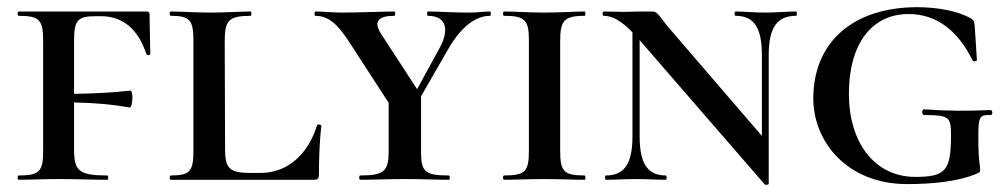

<svg xmlns="http://www.w3.org/2000/svg" viewBox="-20 -500 2803 534"><path d="M396 -460C396 -465 394 -468 387 -468H32C28 -468 28 -456 32 -456C90 -456 100 -444 100 -387V-81C100 -23 90 -12 32 -12C28 -12 28 0 32 0C64 0 102 -2 143 -2C193 -2 240 0 278 0C282 0 282 -12 278 -12C199 -12 186 -25 186 -85V-215C242 -214 290 -210 340 -201C349 -199 352 -249 342 -248C291 -242 242 -240 186 -239V-386C186 -443 195 -455 246 -455H260C322 -455 364 -419 387 -350C388 -346 398 -346 398 -350C398 -375 396 -427 396 -460Z M605 -386C605 -443 616 -456 677 -456C680 -456 680 -468 677 -468C647 -468 608 -465 565 -465C524 -465 486 -468 455 -468C451 -468 451 -456 455 -456C508 -456 518 -444 518 -387V-81C518 -23 508 -12 455 -12C451 -12 451 0 455 0H852C864 0 867 -4 867 -15C867 -58 869 -115 874 -150C874 -154 863 -155 862 -152C837 -71 780 -19 705 -19H676C617 -19 606 -33 606 -85Z M1343 -468C1322 -468 1310 -465 1286 -465C1232 -465 1207 -468 1170 -468C1167 -468 1167 -456 1170 -456C1222 -456 1230 -417 1203 -367L1140 -252L1041 -404C1015 -443 1036 -456 1077 -456C1080 -456 1080 -468 1077 -468C1046 -468 978 -465 930 -465C912 -465 875 -468 857 -468C854 -468 854 -456 857 -456C891 -456 917 -436 950 -385L1061 -214V-81C1061 -23 1048 -12 982 -12C978 -12 978 0 982 0C1016 0 1061 -2 1105 -2C1154 -2 1194 0 1228 0C1232 0 1232 -12 1228 -12C1160 -12 1151 -23 1151 -81V-232L1228 -366C1262 -424 1302 -456 1343 -456C1346 -456 1346 -468 1343 -468Z M1538 -81V-385C1538 -442 1548 -456 1606 -456C1609 -456 1609 -468 1606 -468C1577 -468 1538 -465 1493 -465C1452 -465 1412 -468 1382 -468C1378 -468 1378 -456 1382 -456C1441 -456 1451 -444 1451 -387V-81C1451 -23 1441 -12 1382 -12C1378 -12 1378 0 1382 0C1412 0 1452 -2 1493 -2C1538 -2 1575 0 1606 0C1609 0 1609 -12 1606 -12C1548 -12 1538 -23 1538 -81Z M2194 -468C2169 -468 2137 -465 2108 -465C2076 -465 2050 -468 2026 -468C2022 -468 2022 -456 2026 -456C2077 -456 2099 -423 2099 -347V-122L1846 -416C1815 -451 1811 -468 1794 -468C1731 -468 1735 -467 1715 -467C1699 -467 1678 -468 1659 -468C1655 -468 1655 -456 1659 -456C1683 -456 1707 -443 1739 -410V-121C1739 -45 1717 -12 1665 -12C1662 -12 1662 0 1665 0C1690 0 1719 -2 1750 -2C1781 -2 1807 0 1832 0C1835 0 1835 -12 1832 -12C1781 -12 1759 -45 1759 -121V-388C1760 -388 1760 -387 1761 -386L2107 13C2109 15 2118 14 2118 11V-347C2118 -423 2141 -456 2194 -456C2197 -456 2197 -468 2194 -468Z M2242 -226C2242 -384 2354 -480 2531 -480C2586 -480 2643 -470 2680 -449C2692 -441 2689 -437 2691 -427L2697 -333C2697 -330 2687 -327 2685 -332C2644 -415 2585 -461 2507 -461C2406 -461 2341 -380 2341 -239C2341 -104 2412 -8 2526 -8C2611 -8 2625 -26 2625 -126C2625 -175 2618 -180 2551 -180C2543 -180 2543 -196 2550 -196C2619 -191 2670 -191 2735 -194C2741 -194 2742 -180 2735 -180C2703 -181 2701 -175 2701 -116C2701 -49 2706 -44 2706 -28C2706 -20 2703 -20 2694 -16C2647 4 2576 12 2503 12C2336 12 2242 -106 2242 -226Z"/></svg>

Font: Cormorant SC Semi
Style: Regular
Weight: 600
Designer: Christian Thalmann (Catharsis Fonts)
Version: Version 1.000;PS 001.000;hotconv 1.0.70;makeotf.lib2.5.58329